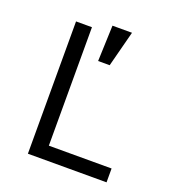

<svg xmlns="http://www.w3.org/2000/svg" viewBox="-134 -846 868 952"><g transform="rotate(20 300.0 -370.0)"><path d="M120 0V-698H204V-73H535V0ZM351 -551H290L297 -740H400Z"/></g></svg>

Font: iA Writer Duo V
Style: Regular
Weight: 400
Designer: Mike Abbink, Paul van der Laan, Pieter van Rosmalen, Oliver Reichenstein
Foundry: Information Architects Inc.
Version: Version 2.000